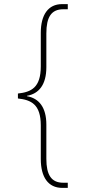

<svg xmlns="http://www.w3.org/2000/svg" viewBox="-20 -780 415 932"><path d="M282 132H309V107H287C229 107 205 69 205 -9V-175C205 -259 169 -303 111 -313V-315C169 -325 205 -369 205 -454V-618C205 -697 229 -735 287 -735H309V-760H281C214 -760 178 -708 178 -621V-458C178 -354 131 -333 67 -326V-302C131 -295 178 -274 178 -171V-8C178 80 214 132 282 132Z"/></svg>

Font: Noto Serif Armenian SemiCondensed Thin
Style: Regular
Weight: 100
Width: 4
Designer: Monotype Design Team
Foundry: Monotype Imaging Inc.
Version: Version 2.008